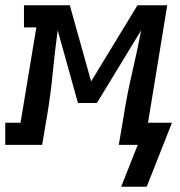

<svg xmlns="http://www.w3.org/2000/svg" viewBox="-62 -550 682 729"><path d="M495 159H398L461 0H389L407 -106Q420 -189 439 -270.5Q458 -352 474 -435L306 -159H234L157 -435Q146 -353 138 -270.5Q130 -188 116 -106L98 0H-42V-84H16L76 -446H29V-530H203L284 -241L460 -530H573L500 -84H591Z"/></svg>

Font: Iosevka Curly Slab MdEx
Style: Italic
Weight: 500
Width: 7
Italic angle: -9°
Monospace: yes
Designer: Belleve Invis
Foundry: Belleve Invis
Version: Version 11.0.0; ttfautohint (v1.8.3)